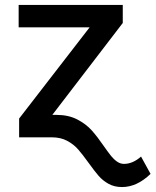

<svg xmlns="http://www.w3.org/2000/svg" viewBox="-20 -550 623 769"><path d="M396.5 36.1Q413.6 60.5 424.8 74.5Q436 88.4 449 97.4Q461.9 106.4 476.6 106.4Q511.7 106.4 544.9 77.1L583 146.5Q528.3 199.2 468.8 199.2Q438 199.2 414.8 186.3Q391.6 173.3 375.2 154.5Q358.9 135.7 335 102.5Q310.5 68.4 292.7 48.1Q274.9 27.8 248.8 13.9Q222.7 0 187.5 0H56.6V-75.2L338.9 -440.4H54.7V-530.3H471.7V-458L189.5 -89.8H207Q254.4 -89.8 289.6 -71.5Q324.7 -53.2 347.4 -27.8Q370.1 -2.4 396.5 36.1Z"/></svg>

Font: Pretendard GOV Medium
Style: Regular
Weight: 500
Designer: Base glyphs from Inter by Rasmus Andersson; Hangeul glyphs from Noto Sans CJK(Source Han Sans) by Jang Soo-young and Kan
Foundry: Kil Hyung-jin
Version: Version 1.309